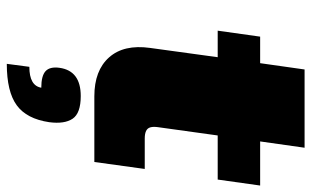

<svg xmlns="http://www.w3.org/2000/svg" viewBox="-200 -475 938 579"><g transform="rotate(90 269.5 -185.0)"><path d="M363 -192Q361 -178 363.5 -169Q366 -160 374.5 -156Q383 -152 397 -152H489L468 0H270Q192 0 152.5 -44.5Q113 -89 124 -168L152 -372H72L90 -500H170L189 -634H425L406 -500H539L521 -372H388ZM184 105Q193 41 269 41Q321 41 337.5 65.5Q354 90 348 136Q338 204 297 234Q256 264 172 264L181 196Q238 196 244 160Q208 160 194 147Q180 134 184 105Z"/></g></svg>

Font: Fivo Sans Modern ExtBlk
Style: Regular
Weight: 900
Designer: Alexander Slobzheninov
Foundry: Alexander Slobzheninov
Version: 1.0